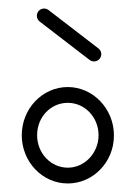

<svg xmlns="http://www.w3.org/2000/svg" viewBox="-20 -430 326 450"><path d="M93.7 -406.5C86.3 -412.2 75.6 -410.8 69.9 -403.4C64.2 -395.9 65.6 -385.2 73 -379.5L190 -289.5C197.4 -283.8 208.1 -285.2 213.8 -292.6C219.6 -300.1 218.2 -310.8 210.7 -316.5ZM139 -226C79 -226 31 -175 31 -113C31 -51 79 0 139 0C198 0 247 -50 247 -112V-113C247 -175 198 -226 139 -226ZM139 -189C178 -189 211 -156 211 -113C211 -71 178 -37 139 -37C99 -37 67 -71 67 -113C67 -156 99 -189 139 -189Z"/></svg>

Font: LetsTrace
Style: basic
Weight: 500
Version: Version 002.000